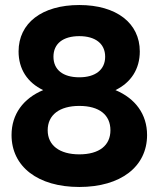

<svg xmlns="http://www.w3.org/2000/svg" viewBox="-20 -733 632 765"><path d="M296 12C461 12 566 -69 566 -195C566 -278 519 -341 440 -374C502 -404 537 -458 537 -528C537 -641 444 -713 296 -713C147 -713 54 -641 54 -528C54 -458 89 -404 152 -374C73 -341 26 -278 26 -195C26 -69 131 12 296 12ZM296 -425C231 -425 193 -455 193 -507C193 -559 231 -589 296 -589C360 -589 399 -559 399 -507C399 -455 360 -425 296 -425ZM296 -118C217 -118 170 -154 170 -214C170 -275 217 -311 296 -311C376 -311 420 -275 420 -214C420 -154 376 -118 296 -118Z"/></svg>

Font: Fixel Text Bold
Style: Bold
Weight: 700
Width: 4
Designer: AlfaBravo + MacPaw
Foundry: Kyrylo Tkachov, Marchela Mozhyna, Serhii Makarenko, Maria Weinstein, Zakhar Kryvoshyya
Version: Version 1.211